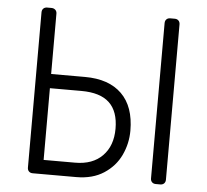

<svg xmlns="http://www.w3.org/2000/svg" viewBox="-51 -754 872 808"><g transform="rotate(5 385.5 -350.0)"><path d="M116 0Q106 0 100 -6Q94 -12 94 -22V-678Q94 -688 100 -694Q106 -700 116 -700H134Q144 -700 150.5 -694Q157 -688 157 -678V-423H300Q401 -423 455.5 -369.5Q510 -316 510 -214Q510 -160 487 -111Q464 -62 416.5 -31Q369 0 300 0ZM636 0Q626 0 620 -6Q614 -12 614 -22V-678Q614 -688 620 -694Q626 -700 636 -700H655Q665 -700 671 -694Q677 -688 677 -678V-22Q677 -12 671 -6Q665 0 655 0ZM290 -60Q364 -60 405.5 -102.5Q447 -145 447 -217Q447 -290 408.5 -326.5Q370 -363 290 -363H157V-60Z"/></g></svg>

Font: Rubik AZ
Style: Regular
Weight: 300
Designer: Hubert and Fischer
Foundry: Hubert & Fischer
Version: Version 2.000